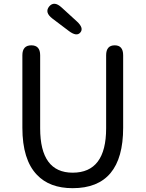

<svg xmlns="http://www.w3.org/2000/svg" viewBox="-20 -971 761 1004"><path d="M360 13Q239 13 173 -57Q97 -136 97 -303V-682Q97 -734 144 -734Q190 -734 190 -682V-300Q190 -68 360 -68Q535 -68 535 -300V-682Q535 -734 580 -734Q624 -734 624 -682V-303Q624 13 360 13ZM400 -801Q381 -778 340 -809L254 -874Q212 -906 237 -937Q263 -968 302 -932L382 -859Q420 -824 400 -801Z"/></svg>

Font: Resource Han Rounded HK
Style: Regular
Weight: 400
Designer: Cyano Hao (round all glyphs); Ryoko NISHIZUKA  (kana, bopomofo & ideographs); Paul D. Hunt (Latin, Greek & Cyrillic); Sa
Foundry: Cyano Hao
Version: 0.990